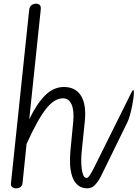

<svg xmlns="http://www.w3.org/2000/svg" viewBox="-20 -1024 748 1044"><path d="M456 0Q422.5 0 402.2 -18Q382 -36 372.2 -65.8Q362.5 -95.5 361 -132Q359.5 -168.5 363 -205L378 -360.5Q384 -421.5 369.5 -455.5Q355 -489.5 322.5 -489.5Q276 -489.5 230.8 -432.8Q185.5 -376 124.5 -241.5L102.5 -28.5Q101.5 -18.5 96.5 -12Q91.5 -5.5 84 -2.8Q76.5 0 67 0Q54.5 0 46.2 -6.8Q38 -13.5 39.5 -26.5L138.5 -969Q140.5 -988 151.5 -996Q162.5 -1004 176.5 -1004Q189.5 -1004 196.5 -996.5Q203.5 -989 201.5 -971L139 -375.5Q181 -462 226.5 -506.5Q272 -551 327.5 -551Q391 -551 420.8 -502.8Q450.5 -454.5 441 -362.5L424 -198Q422 -179.5 421.8 -155.5Q421.5 -131.5 424 -108.8Q426.5 -86 433 -71.2Q439.5 -56.5 451 -56.5Q462.5 -56.5 468.2 -47Q474 -37.5 474.5 -26.5Q474.5 -16.5 470 -8.2Q465.5 0 456 0ZM451 -56.5Q458.5 -56.5 468.2 -71.2Q478 -86 487.5 -104.5Q497 -123 502 -133.5L695.5 -523Q701 -534 704.5 -534Q708 -534 708 -521.8Q708 -509.5 705.5 -490Q703 -470.5 698.5 -448Q693.5 -423 686.8 -398.8Q680 -374.5 672.5 -359L546.5 -101.5Q540.5 -89 528.2 -64.5Q516 -40 498 -20Q480 0 456 0Q438 0 429.2 -9Q420.5 -18 420.5 -29Q420.5 -36 424 -42.2Q427.5 -48.5 434.5 -52.5Q441.5 -56.5 451 -56.5Z"/></svg>

Font: Edu SA Hand Cursive
Style: Regular
Weight: 400
Designer: Tina and Corey Anderson, Eben Sorkin, Mirko Velimirovic
Foundry: Google for Education
Version: Version 2.000